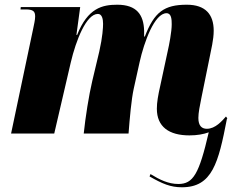

<svg xmlns="http://www.w3.org/2000/svg" viewBox="-20 -566 1004 814"><path d="M783 8C816 8 843 3 865 -5C824 172 799 214 736 214C694 214 657 196 618 172L614 182C668 213 703 228 751 228C880 228 906 125 942 -62C943 -63 943 -64 944 -64L938 -72C921 -53 893 -20 857 -20C836 -20 821 -32 821 -66C821 -88 827 -117 834 -152L868 -319C875 -356 886 -397 886 -436C886 -505 851 -546 772 -546C676 -546 634 -515 594 -411H591V-436C589 -503 560 -546 477 -546C414 -546 352 -532 307 -418H304L320 -536H68L67 -526H88C121 -526 129 -518 129 -496C129 -481 124 -462 121 -446L27 0H210L280 -301C302 -395 346 -507 395 -507C413 -507 417 -484 417 -465C417 -450 415 -410 401 -348L371 -222C357 -163 342 -68 335 0H525C530 -65 537 -145 547 -190L572 -303C591 -388 635 -510 686 -510C707 -510 708 -483 708 -463C708 -431 697 -375 691 -349L660 -205C650 -161 645 -132 645 -105C645 -29 696 8 783 8Z"/></svg>

Font: Noto Serif Display SemiCondensed Black
Style: Italic
Weight: 900
Width: 4
Italic angle: -12°
Designer: Monotype Design Team
Foundry: Monotype Imaging Inc.
Version: Version 2.009